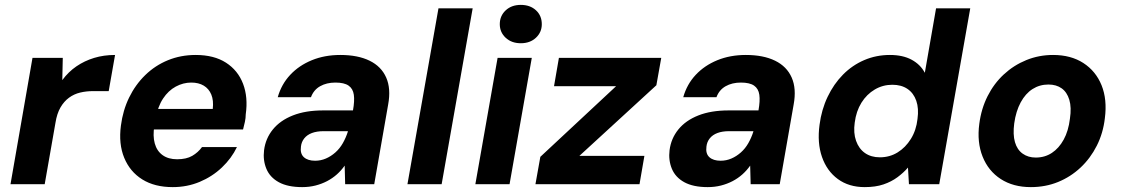

<svg xmlns="http://www.w3.org/2000/svg" viewBox="-20 -754 4595 786"><path d="M23 0 113 -517H237L235 -426Q260 -460 293 -482.5Q326 -505 365.5 -517Q405 -529 451 -529L425 -381H361Q333 -381 308 -375Q283 -369 262.5 -354Q242 -339 227.5 -314Q213 -289 207 -251L163 0Z M687 12Q613 12 562.5 -19.5Q512 -51 488.5 -108Q465 -165 475 -240Q483 -302 508.5 -354.5Q534 -407 574.5 -446.5Q615 -486 667.5 -507.5Q720 -529 781 -529Q856 -529 905 -497.5Q954 -466 975 -411Q996 -356 986 -286Q986 -271 982.5 -255Q979 -239 975 -224H571L586 -308H851Q855 -343 845 -367Q835 -391 814 -403.5Q793 -416 763 -416Q730 -416 699.5 -399.5Q669 -383 647.5 -350.5Q626 -318 617 -268L612 -239Q605 -198 613.5 -167Q622 -136 645.5 -119Q669 -102 705 -102Q743 -102 767 -116Q791 -130 807 -152H950Q928 -106 888.5 -68.5Q849 -31 797.5 -9.5Q746 12 687 12Z M1217 12Q1158 12 1121.5 -8Q1085 -28 1070.5 -63Q1056 -98 1061 -139Q1067 -187 1097 -224Q1127 -261 1179 -281.5Q1231 -302 1303 -302H1425Q1432 -341 1428.5 -366Q1425 -391 1407 -403.5Q1389 -416 1353 -416Q1317 -416 1290.5 -401Q1264 -386 1253 -356H1117Q1132 -409 1168 -447.5Q1204 -486 1256.5 -507.5Q1309 -529 1373 -529Q1445 -529 1493 -505.5Q1541 -482 1561 -436.5Q1581 -391 1569 -326L1512 0H1393L1391 -76Q1377 -56 1359 -40Q1341 -24 1319 -12.5Q1297 -1 1271.5 5.5Q1246 12 1217 12ZM1270 -96Q1293 -96 1314 -105Q1335 -114 1353 -130Q1371 -146 1383.5 -168Q1396 -190 1404 -215V-217H1305Q1277 -217 1257 -209.5Q1237 -202 1225.5 -187.5Q1214 -173 1212 -154Q1208 -125 1224 -110.5Q1240 -96 1270 -96Z M1648 0 1775 -720H1915L1788 0Z M1926 0 2017 -517H2157L2066 0ZM2112 -577Q2074 -577 2050 -599.5Q2026 -622 2026 -655Q2026 -689 2050 -711.5Q2074 -734 2112 -734Q2150 -734 2174 -712Q2198 -690 2198 -655Q2198 -622 2174 -599.5Q2150 -577 2112 -577Z M2172 0 2192 -112 2502 -401H2248L2268 -517H2687L2667 -405L2352 -116H2618L2598 0Z M2877 12Q2818 12 2781.5 -8Q2745 -28 2730.5 -63Q2716 -98 2721 -139Q2727 -187 2757 -224Q2787 -261 2839 -281.5Q2891 -302 2963 -302H3085Q3092 -341 3088.5 -366Q3085 -391 3067 -403.5Q3049 -416 3013 -416Q2977 -416 2950.5 -401Q2924 -386 2913 -356H2777Q2792 -409 2828 -447.5Q2864 -486 2916.5 -507.5Q2969 -529 3033 -529Q3105 -529 3153 -505.5Q3201 -482 3221 -436.5Q3241 -391 3229 -326L3172 0H3053L3051 -76Q3037 -56 3019 -40Q3001 -24 2979 -12.5Q2957 -1 2931.5 5.5Q2906 12 2877 12ZM2930 -96Q2953 -96 2974 -105Q2995 -114 3013 -130Q3031 -146 3043.5 -168Q3056 -190 3064 -215V-217H2965Q2937 -217 2917 -209.5Q2897 -202 2885.5 -187.5Q2874 -173 2872 -154Q2868 -125 2884 -110.5Q2900 -96 2930 -96Z M3520 12Q3455 12 3410 -21Q3365 -54 3345 -111.5Q3325 -169 3335 -243Q3343 -305 3368 -357.5Q3393 -410 3431 -448.5Q3469 -487 3518 -508Q3567 -529 3623 -529Q3676 -529 3712 -509.5Q3748 -490 3766 -456L3812 -720H3952L3825 0H3701L3697 -68Q3679 -47 3654 -28.5Q3629 -10 3596.5 1Q3564 12 3520 12ZM3582 -110Q3622 -110 3654.5 -130Q3687 -150 3709 -185.5Q3731 -221 3736 -267Q3742 -310 3731 -341.5Q3720 -373 3695 -390Q3670 -407 3633 -407Q3594 -407 3561 -387.5Q3528 -368 3506.5 -333.5Q3485 -299 3479 -252Q3473 -210 3484.5 -177.5Q3496 -145 3521 -127.5Q3546 -110 3582 -110Z M4200 12Q4128 12 4077 -21Q4026 -54 4002.5 -113Q3979 -172 3989 -247Q3997 -309 4023 -360.5Q4049 -412 4089.5 -449.5Q4130 -487 4181.5 -508Q4233 -529 4291 -529Q4364 -529 4415 -496Q4466 -463 4489.5 -405Q4513 -347 4503 -270Q4496 -209 4470 -157.5Q4444 -106 4403.5 -68Q4363 -30 4311.5 -9Q4260 12 4200 12ZM4220 -109Q4257 -109 4286 -128Q4315 -147 4334.5 -182.5Q4354 -218 4360 -268Q4367 -314 4357.5 -345.5Q4348 -377 4326 -392.5Q4304 -408 4272 -408Q4236 -408 4207 -389.5Q4178 -371 4158.5 -335Q4139 -299 4132 -249Q4126 -203 4135 -172Q4144 -141 4166.5 -125Q4189 -109 4220 -109Z"/></svg>

Font: DM Sans 11pt ExtraBold
Style: Italic
Weight: 800
Italic angle: -10°
Version: Version 4.004;gftools[0.9.30]